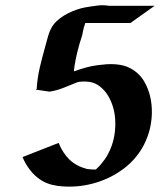

<svg xmlns="http://www.w3.org/2000/svg" viewBox="-20 -686 601 721"><path d="M200.2 -149.4Q215.8 -110.8 241.2 -86.4Q266.6 -62 307.1 -51.3Q315.4 -50.3 323.5 -49.8Q331.5 -49.3 339.8 -49.3Q339.8 -49.3 340.8 -50.3Q351.1 -59.6 358.4 -68.4Q365.7 -77.1 374 -88.4Q389.6 -111.3 399.2 -138.2Q408.7 -165 411.6 -192.9Q414.1 -214.4 412.6 -237.8Q411.1 -261.2 404.5 -283.7Q397.9 -306.2 386.2 -325.9Q374.5 -345.7 356.9 -359.9Q339.8 -374 320.3 -377.7Q300.8 -381.3 279.3 -378.9L271 -377.4Q245.6 -367.2 219.7 -356.7Q193.8 -346.2 166 -341.8L120.1 -348.6L115.2 -347.7Q116.2 -348.6 116.5 -349.6Q116.7 -350.6 117.7 -351.6Q120.1 -393.1 129.4 -432.4Q138.7 -471.7 149.9 -511.2Q152.8 -522 155.8 -533.2Q158.7 -544.4 162.1 -555.2Q165.5 -565.9 170.4 -576.2Q175.3 -586.4 182.6 -595.7Q191.9 -607.4 206.1 -617.9Q220.2 -628.4 236.3 -636.5Q252.4 -644.5 269 -650.1Q285.6 -655.8 299.8 -658.2Q321.8 -662.1 345 -665Q368.2 -668 390.1 -664.1H560.5L469.7 -599.6H304.7H300.3L294.4 -581.5Q293.9 -579.1 293.7 -577.1Q293.5 -575.2 292.5 -572.8Q292.5 -571.3 292 -570.3Q289.6 -554.7 284.4 -539.8Q279.3 -524.9 275.4 -509.8Q269 -486.3 264.4 -463.9Q259.8 -441.4 257.3 -418Q279.3 -425.8 301.5 -432.1Q323.7 -438.5 347.7 -441.4Q362.8 -443.4 378.9 -444.6Q395 -445.8 410.9 -444.8Q426.8 -443.8 442.1 -440.2Q457.5 -436.5 471.2 -428.7Q503.4 -411.1 521.5 -380.1Q539.6 -349.1 546.1 -313.2Q552.7 -277.3 549.1 -240.2Q545.4 -203.1 533.7 -172.4Q522.5 -141.1 502.7 -112.8Q482.9 -84.5 457 -62.5Q406.7 -21 345 -1.5Q283.2 18.1 218.8 14.2Q196.8 13.2 175 7.8Q153.3 2.4 134.3 -9.3Q110.4 -24.9 93 -47.4Q75.7 -69.8 64.5 -96.2ZM327.1 -42Q326.2 -41.5 327.6 -41.7Q329.1 -42 330.1 -42.5Q329.1 -42.5 328.6 -42.2Q328.1 -42 327.1 -42ZM276.4 -379.4 275.4 -378.9Q275.9 -378.9 275.9 -379.2Q275.9 -379.4 276.4 -379.4Z"/></svg>

Font: Autopia Bold Italic
Style: Bold Italic
Weight: 700
Italic angle: -104°
Designer: Antoine Gelgon
Foundry: Antoine Gelgon
Version: V.1.0